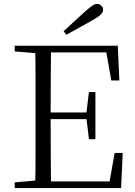

<svg xmlns="http://www.w3.org/2000/svg" viewBox="-20 -958 689 978"><path d="M304 -799Q334 -826 361 -851.5Q388 -877 414 -900Q437 -920 450 -929Q463 -938 474 -938Q487 -938 496 -929Q505 -920 505 -908Q505 -896 494 -884.5Q483 -873 453 -856Q420 -837 386 -818.5Q352 -800 318 -781ZM55 0V-29L189 -41H200V0ZM159 0Q161 -83 161 -166.5Q161 -250 161 -335V-390Q161 -475 161 -559Q161 -643 159 -725H240Q239 -643 238.5 -557.5Q238 -472 238 -378V-357Q238 -256 238.5 -169.5Q239 -83 240 0ZM200 0V-34H572L534 -10L564 -179H605L597 0ZM200 -351V-385H439V-351ZM433 -249 420 -360V-381L433 -489H466V-249ZM55 -696V-725H200V-685H189ZM547 -548 517 -717 556 -691H200V-725H580L588 -548Z"/></svg>

Font: Noto Serif SC ExtraLight Light
Style: Regular
Weight: 300
Version: Version 2.002-H1;hotconv 1.1.0;makeotfexe 2.6.0